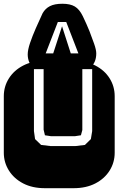

<svg xmlns="http://www.w3.org/2000/svg" viewBox="-22 -988 622 1008"><path d="M213.9 0Q147.9 0 99.6 -25.1Q51.3 -50.3 24.7 -92.8Q-2 -135.3 -2 -186V-482.9Q-2 -534.2 24.7 -576.4Q51.3 -618.7 99.6 -643.8Q147.9 -668.9 213.9 -668.9H364.3Q430.2 -668.9 478.8 -643.8Q527.3 -618.7 553.7 -576.4Q580.1 -534.2 580.1 -482.9V-186Q580.1 -135.3 553.7 -92.8Q527.3 -50.3 478.8 -25.1Q430.2 0 364.3 0ZM243.2 -221.2H374L423.8 -227.1L455.1 -257.8L461.9 -299.8V-625H410.2V-305.2L402.8 -277.8L371.1 -272.9H246.1L213.9 -277.8L207 -307.1V-625H156.2V-299.8L162.1 -257.8L193.8 -227.1ZM153.3 -631.3Q138.2 -644 130.9 -662.8Q123.5 -681.6 123.5 -702.1Q123.5 -726.1 135.7 -762.2Q147.9 -798.3 166 -839.6Q184.1 -880.9 201.7 -918.5Q215.8 -943.4 240.2 -955.8Q264.6 -968.3 305.7 -968.3Q346.7 -968.3 370.8 -953.9Q395 -939.5 412.6 -903.3Q432.6 -861.8 447.8 -824.2Q460.4 -791.5 471.9 -759Q483.4 -726.6 483.4 -707.5Q483.4 -657.7 449.7 -631.3ZM217.8 -707.5H257.3L303.7 -850.1L349.6 -707.5H389.6L325.7 -872.6H281.7Z"/></svg>

Font: Monofett
Style: Regular
Weight: 400
Designer: Vernon Adams
Foundry: Vernon Adams
Version: Version 1.100; ttfautohint (v1.8.4.7-5d5b);gftools[0.9.28]